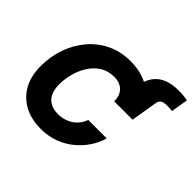

<svg xmlns="http://www.w3.org/2000/svg" viewBox="-192 -1052 1288 1288"><g transform="rotate(45 452.0 -408.5)"><path d="M570.3 -469.2 602.1 -659.7Q615.7 -743.2 670.2 -784.9Q724.6 -826.7 818.8 -826.7Q844.2 -826.7 866 -824.5Q887.7 -822.3 904.3 -818.4L884.3 -697.3Q872.1 -698.7 859.1 -699.5Q846.2 -700.2 833 -700.2Q802.7 -700.2 788.1 -690.4Q773.4 -680.7 769.5 -658.2L738.3 -469.2ZM345.7 10.3Q257.3 10.3 190.2 -24.9Q123 -60.1 85.4 -126.7Q47.9 -193.4 47.9 -288.6Q47.9 -378.9 76.2 -459.7Q104.5 -540.5 157.5 -603.3Q210.4 -666 284.9 -701.9Q359.4 -737.8 451.7 -737.8Q517.1 -737.8 571 -720Q625 -702.1 663.6 -667.7Q702.1 -633.3 721.7 -583.5Q741.2 -533.7 738.3 -469.2H563.5Q564 -496.6 556.4 -518.1Q548.8 -539.6 533.9 -554.7Q519 -569.8 497.6 -577.9Q476.1 -585.9 448.2 -585.9Q392.1 -585.9 349.6 -559.6Q307.1 -533.2 279.1 -489.7Q251 -446.3 236.6 -393.8Q222.2 -341.3 222.2 -289.6Q222.2 -240.7 238 -207.8Q253.9 -174.8 283.9 -158.2Q314 -141.6 356.4 -141.6Q387.2 -141.6 414.6 -149.7Q441.9 -157.7 464.4 -172.9Q486.8 -188 503.4 -209.5Q520 -231 529.3 -257.8H704.1Q690.4 -207 659.2 -159.2Q627.9 -111.3 582 -73Q536.1 -34.7 476.6 -12.2Q417 10.3 345.7 10.3Z"/></g></svg>

Font: Inter 17pt ExtraBold
Style: Italic
Weight: 800
Italic angle: -9.3988°
Version: Version 4.001;git-66647c0bb